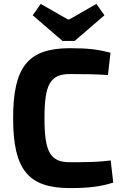

<svg xmlns="http://www.w3.org/2000/svg" viewBox="-20 -948 626 980"><path d="M513 -870 472 -928 334 -849H326L188 -928L147 -870L299 -739H361ZM545 -129C484 -121 429 -120 337 -120C237 -120 207 -171 207 -345C207 -519 237 -570 337 -570C424 -570 466 -569 531 -565L544 -679C481 -695 434 -702 337 -702C124 -702 47 -608 47 -345C47 -82 124 12 337 12C436 12 494 4 558 -16Z"/></svg>

Font: SnT
Style: Bold
Weight: 700
Designer: Natanael Gama
Version: Version 1.001;PS 001.001;hotconv 1.0.70;makeotf.lib2.5.58329